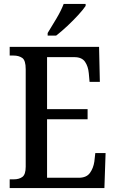

<svg xmlns="http://www.w3.org/2000/svg" viewBox="-20 -951 586 971"><path d="M29 0V-44H49Q77 -44 93.5 -56.5Q110 -69 110 -108V-601Q110 -646 92.5 -658Q75 -670 49 -670H29V-714H481L485 -537H433L429 -581Q426 -615 410 -638.5Q394 -662 356 -662H218V-399H423V-348H218V-52H378Q417 -52 434.5 -76Q452 -100 457 -133L462 -177H514L508 0ZM221 -784Q242 -818 265.5 -857.5Q289 -897 302 -931H413V-921Q402 -904 376.5 -876Q351 -848 320.5 -819.5Q290 -791 264 -771H221Z"/></svg>

Font: Noto Serif Lao Condensed Medium
Style: Regular
Weight: 500
Width: 3
Designer: Monotype Design Team
Foundry: Monotype Imaging Inc.
Version: Version 2.003; ttfautohint (v1.8.4.7-5d5b)